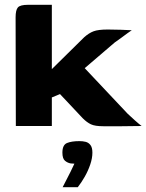

<svg xmlns="http://www.w3.org/2000/svg" viewBox="-20 -525 610 800"><path d="M46 0 45 -453Q45 -483 54.5 -494Q64 -505 97 -505H196V-237L331 -370Q350 -387 369.5 -394.5Q389 -402 429 -402Q459 -402 483.5 -401Q508 -400 529 -399Q524 -396 511 -386.5Q498 -377 484 -366.5Q470 -356 458 -348L333 -241L512 -51Q527 -37 542 -23.5Q557 -10 570 0Q528 1 486.5 1Q445 1 411 1Q376 1 359 -7Q342 -15 325 -32L230 -133L196 -119V0ZM241 255Q252 234 259.5 219Q267 204 274.5 189.5Q282 175 290 157Q287 157 283 156.5Q279 156 275 156Q262 154 251 145Q240 136 240 111Q240 79 259 71Q278 63 311 63Q325 63 337 66Q349 69 357 79.5Q365 90 365 111Q365 134 356 160.5Q347 187 333 211.5Q319 236 304 255Z"/></svg>

Font: Genos
Style: Bold
Weight: 700
Designer: Robert E. Leuschke
Foundry: Robert E. Leuschke
Version: Version 1.010